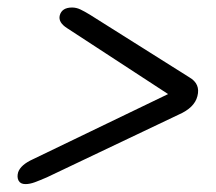

<svg xmlns="http://www.w3.org/2000/svg" viewBox="-20 -590 561 498"><path d="M135 -550Q140.5 -570.5 167 -570.5Q178 -570.5 188.5 -565.5Q199 -560.5 213 -552L471 -389.5Q500.5 -372.5 492 -340.5Q484.5 -310.5 443 -292.5L101.5 -130Q83 -122 70 -117.2Q57 -112.5 46 -112.5Q33 -112.5 28.2 -121.5Q23.5 -130.5 27 -143Q33.5 -162.5 65.5 -177L416 -346L154 -517Q130.5 -532 135 -550Z"/></svg>

Font: Fraunces 9pt Soft
Style: Italic
Weight: 400
Italic angle: -16°
Version: Version 1.000;[0bf87f6ff]